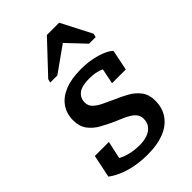

<svg xmlns="http://www.w3.org/2000/svg" viewBox="-238 -892 996 996"><g transform="rotate(-45 260.0 -393.5)"><path d="M238 11Q184 11 140 2Q96 -7 63 -22Q30 -37 10 -53L36 -178H139L109 -41Q91 -49 84 -59Q77 -69 78.5 -81.5Q80 -94 87 -106Q99 -91 122 -79Q145 -67 175.5 -60Q206 -53 241 -53Q273 -53 298 -62Q323 -71 337.5 -89.5Q352 -108 352 -136Q352 -155 342 -169Q332 -183 314.5 -194Q297 -205 275.5 -214Q254 -223 231 -233Q196 -249 163 -267.5Q130 -286 108.5 -315Q87 -344 87 -389Q87 -437 112 -473Q137 -509 185 -528.5Q233 -548 304 -548Q349 -548 386.5 -540Q424 -532 451 -520Q478 -508 490 -495L467 -382H366L388 -489Q399 -489 408.5 -481Q418 -473 422.5 -460.5Q427 -448 423 -434Q412 -449 394.5 -460Q377 -471 353.5 -477Q330 -483 299 -483Q244 -483 219.5 -463.5Q195 -444 195 -411Q195 -387 211.5 -371Q228 -355 254.5 -342Q281 -329 312 -315Q348 -300 382.5 -281Q417 -262 439 -233Q461 -204 461 -159Q461 -105 433.5 -66.5Q406 -28 356 -8.5Q306 11 238 11ZM394 -798H304L147 -631L142 -611H194L360 -729L305 -740L427 -611H475L480 -631Z"/></g></svg>

Font: Roboto Serif 20pt Medium
Style: Italic
Weight: 500
Italic angle: -10°
Version: Version 1.008